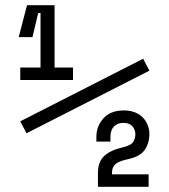

<svg xmlns="http://www.w3.org/2000/svg" viewBox="-20 -720 652 739"><path d="M531 -494 555 -448 82 -207 58 -253ZM552 -49V-1H357V-55Q357 -97 381 -119.5Q405 -142 453 -153Q486 -161 493.5 -175Q501 -189 501 -203Q501 -220 490 -233.5Q479 -247 455 -247Q432 -247 418.5 -233Q405 -219 405 -193V-175H351V-193Q351 -235 378.5 -265Q406 -295 457 -295Q481 -295 499.5 -287.5Q518 -280 530 -267.5Q542 -255 548.5 -238.5Q555 -222 555 -205Q555 -169 537 -143Q519 -117 471 -107Q435 -99 423 -87Q411 -75 411 -55V-49ZM136 -460V-670H127L105 -577H52L84 -700H190V-460H261V-412H58V-460Z"/></svg>

Font: Space Mono
Style: Regular
Weight: 400
Monospace: yes
Designer: Colophon Foundry / Benjamin Critton
Foundry: Colophon Foundry
Version: Version 1.000;PS 1.003;hotconv 1.0.81;makeotf.lib2.5.63406